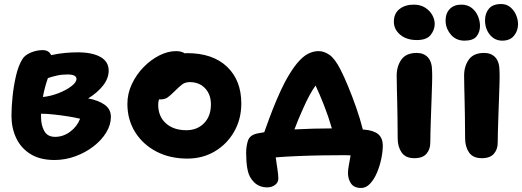

<svg xmlns="http://www.w3.org/2000/svg" viewBox="-20 -776 2594 954"><path d="M251 19Q179 19 131.5 -10.5Q84 -40 60.5 -90Q37 -140 37 -200Q37 -244 42.5 -297Q48 -350 59.5 -399.5Q71 -449 91 -482Q103 -502 132.5 -514.5Q162 -527 192 -527Q223 -527 234 -502Q270 -510 303.5 -513Q337 -516 366 -516Q438 -516 479 -493Q520 -470 520 -425Q520 -387 492.5 -351.5Q465 -316 418 -287Q468 -278 499.5 -256Q531 -234 531 -195Q531 -156 508 -118Q485 -80 445 -49Q405 -18 354.5 0.5Q304 19 251 19ZM315 -406Q287 -406 262.5 -400.5Q238 -395 218 -388Q211 -368 204.5 -344.5Q198 -321 193 -294Q232 -298 270.5 -313Q309 -328 334.5 -347.5Q360 -367 360 -384Q360 -406 315 -406ZM184 -193Q184 -154 200 -125Q216 -96 254 -96Q294 -96 328.5 -121.5Q363 -147 378 -186Q354 -192 319.5 -197.5Q285 -203 248.5 -207Q212 -211 184 -211Q184 -203 184 -193Z M911 12Q824 12 757 -23Q690 -58 651.5 -119.5Q613 -181 613 -260Q613 -311 635 -358Q657 -405 693 -442Q729 -479 771.5 -500.5Q814 -522 855 -522Q881 -522 898 -511Q904 -512 909 -512Q1037 -512 1108 -444.5Q1179 -377 1179 -262Q1179 -184 1143.5 -122Q1108 -60 1047.5 -24Q987 12 911 12ZM766 -256Q766 -198 804 -163.5Q842 -129 906 -129Q960 -129 994 -164Q1028 -199 1028 -257Q1028 -307 999 -337.5Q970 -368 923 -368Q900 -368 884.5 -356Q869 -344 849 -324Q827 -302 813 -292Q799 -282 776 -282Q773 -282 770 -282Q766 -269 766 -256Z M1775 158Q1739 158 1724 135.5Q1709 113 1709 84Q1709 68 1713.5 44Q1718 20 1722 -4Q1710 -5 1697 -5Q1643 -5 1581 -4Q1519 -3 1458.5 -0.5Q1398 2 1350 6Q1354 35 1358.5 64.5Q1363 94 1363 110Q1363 131 1346.5 143Q1330 155 1308 155Q1269 155 1243 130Q1217 105 1210 67Q1206 47 1204.5 25.5Q1203 4 1203 -16Q1203 -49 1212 -77Q1221 -105 1259 -113Q1273 -116 1293 -119Q1303 -147 1319 -190.5Q1335 -234 1355 -281Q1375 -328 1395 -367Q1428 -428 1456 -461.5Q1484 -495 1510 -508.5Q1536 -522 1563 -522Q1590 -522 1617 -503.5Q1644 -485 1672 -430Q1689 -397 1709.5 -347.5Q1730 -298 1749.5 -242.5Q1769 -187 1783 -132Q1786 -132 1790 -132Q1837 -128 1859.5 -109Q1882 -90 1882 -52Q1882 -23 1874.5 13Q1867 49 1853 82Q1839 115 1819 136.5Q1799 158 1775 158ZM1487 -239Q1474 -211 1463 -184Q1452 -157 1443 -133Q1536 -138 1629 -138Q1612 -197 1589.5 -254Q1567 -311 1548 -351Q1519 -311 1487 -239Z M2051 -577Q2000 -577 1968.5 -603.5Q1937 -630 1937 -668Q1937 -709 1965 -731Q1993 -753 2036 -753Q2069 -753 2092.5 -738Q2116 -723 2128 -701Q2140 -679 2140 -657Q2140 -628 2120 -602.5Q2100 -577 2051 -577ZM2039 10Q1995 10 1975.5 -18.5Q1956 -47 1956 -89Q1956 -154 1955 -198.5Q1954 -243 1953.5 -276Q1953 -309 1952 -338Q1951 -367 1951 -400Q1951 -447 1974.5 -480Q1998 -513 2051 -513Q2086 -513 2106.5 -490.5Q2127 -468 2127 -421Q2128 -401 2127 -366Q2126 -331 2124.5 -288.5Q2123 -246 2121.5 -203.5Q2120 -161 2119 -125Q2118 -89 2118 -67Q2118 -34 2099 -12Q2080 10 2039 10Z M2476 -574Q2438 -574 2414 -603.5Q2390 -633 2390 -675Q2390 -710 2409.5 -733Q2429 -756 2470 -756Q2497 -756 2516 -740Q2535 -724 2544.5 -701Q2554 -678 2554 -656Q2554 -623 2534 -598.5Q2514 -574 2476 -574ZM2288 -574Q2245 -574 2219.5 -605Q2194 -636 2194 -674Q2194 -710 2215 -731.5Q2236 -753 2272 -753Q2303 -753 2324 -736.5Q2345 -720 2355 -695.5Q2365 -671 2365 -647Q2365 -617 2348 -595.5Q2331 -574 2288 -574ZM2374 10Q2330 10 2310.5 -18.5Q2291 -47 2291 -89Q2291 -154 2290 -198.5Q2289 -243 2288.5 -276Q2288 -309 2287 -338Q2286 -367 2286 -400Q2286 -447 2309.5 -480Q2333 -513 2386 -513Q2421 -513 2441.5 -490.5Q2462 -468 2462 -421Q2463 -401 2462 -366Q2461 -331 2459.5 -288.5Q2458 -246 2456.5 -203.5Q2455 -161 2454 -125Q2453 -89 2453 -67Q2453 -34 2434 -12Q2415 10 2374 10Z"/></svg>

Font: Shantell Sans Normal
Style: Bold
Weight: 700
Designer: Stephen Nixon, Anya Danilova, Shantell Martin
Foundry: Arrow Type
Version: Version 1.009;[a7da0bfa3]